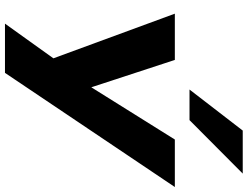

<svg xmlns="http://www.w3.org/2000/svg" viewBox="-132 -684 996 772"><g transform="rotate(90 366.0 -298.0)"><path d="M75 180 224 -28 235 41 35 -503H221L332 -164H329L541 -503H732L273 180ZM340 -562 505 -776H678L463 -562Z"/></g></svg>

Font: Nunito Sans 7pt Expanded ExtraBold
Style: Italic
Weight: 800
Width: 7
Italic angle: -9°
Designer: Vernon Adams
Foundry: Vernon Adams
Version: Version 3.101;gftools[0.9.27]